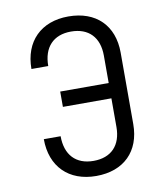

<svg xmlns="http://www.w3.org/2000/svg" viewBox="-84 -810 767 889"><g transform="rotate(-10 300.0 -365.0)"><path d="M297 10C427 10 507 -69 507 -197V-533C507 -661 427 -740 297 -740C168 -740 87 -659 87 -530H166C166 -618 214 -669 297 -669C380 -669 428 -619 428 -533V-404H200V-332H428V-197C428 -111 380 -61 297 -61C214 -61 166 -112 166 -200H87C87 -71 168 10 297 10Z"/></g></svg>

Font: Tekne LDO Light
Style: Regular
Weight: 300
Monospace: yes
Designer: Alessio Laiso, Mario Rullo, Paolo Rosset
Foundry: Alessio Laiso
Version: Version 1.000;hotconv 1.0.109;makeotfexe 2.5.65596